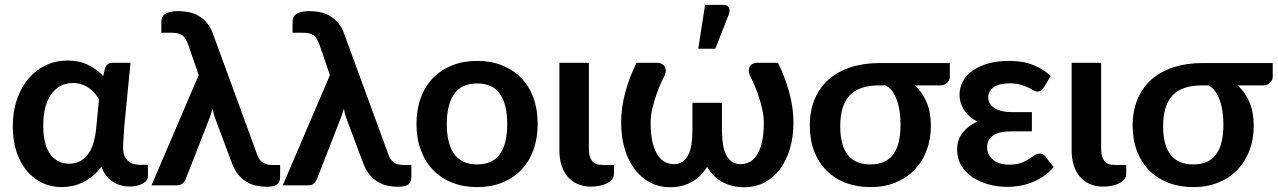

<svg xmlns="http://www.w3.org/2000/svg" viewBox="-20 -776 5350 804"><path d="M522 5Q483.5 5 452 -15Q420.5 -35 404.5 -78Q387.5 -54.5 367.2 -38.2Q347 -22 325.5 -11.8Q304 -1.5 281.8 3Q259.5 7.5 238.5 7.5Q195 7.5 157.5 -10Q120 -27.5 92.5 -60.2Q65 -93 49.2 -140Q33.5 -187 33.5 -246Q33.5 -308.5 51 -359.5Q68.5 -410.5 99.2 -446.8Q130 -483 172 -502.8Q214 -522.5 263 -522.5Q311.5 -522.5 349 -504.2Q386.5 -486 412 -457.5L420 -490.5Q427.5 -513 451 -513H526.5L500.5 -248Q499.5 -224 497.5 -200.2Q495.5 -176.5 495.5 -155Q495.5 -137 501 -124Q506.5 -111 515.8 -102.5Q525 -94 537.2 -90Q549.5 -86 563 -86H599.5V-37Q599.5 -29 594.2 -21.5Q589 -14 579 -8Q569 -2 554.5 1.5Q540 5 522 5ZM269.5 -90.5Q291 -90.5 310 -98.5Q329 -106.5 343.8 -124Q358.5 -141.5 368.5 -169.2Q378.5 -197 382.5 -236L394.5 -359Q387.5 -373 376.8 -385.5Q366 -398 352.2 -407.5Q338.5 -417 321.5 -422.8Q304.5 -428.5 285 -428.5Q261 -428.5 238.5 -418.5Q216 -408.5 198.8 -387Q181.5 -365.5 171.2 -331.5Q161 -297.5 161 -249.5Q161 -206 169.8 -175.5Q178.5 -145 193.5 -126.2Q208.5 -107.5 228 -99Q247.5 -90.5 269.5 -90.5Z M812 -461.5 768.5 -588Q763 -603.5 757 -613.2Q751 -623 742.5 -628.8Q734 -634.5 722.2 -636.8Q710.5 -639 694 -639H655.5V-684.5Q655.5 -694 658.8 -702.2Q662 -710.5 670.2 -716.5Q678.5 -722.5 692 -726Q705.5 -729.5 726 -729.5Q747 -729.5 768.5 -725.5Q790 -721.5 809.5 -710.8Q829 -700 845.2 -681.5Q861.5 -663 872 -634L1055 -134Q1063.5 -108.5 1078.2 -96.8Q1093 -85 1122 -85H1153V-36Q1153 -23 1149 -14.8Q1145 -6.5 1137.8 -2Q1130.5 2.5 1120 4.2Q1109.5 6 1096.5 6Q1074.5 6 1053 1.5Q1031.5 -3 1012 -14.8Q992.5 -26.5 976.2 -46.8Q960 -67 949 -99L882.5 -276.5Q877.5 -289 874.8 -300Q872 -311 870.5 -321Q867.5 -310.5 864 -300Q860.5 -289.5 856 -278L756.5 -23Q752.5 -14 744 -7Q735.5 0 720.5 0H614.5Z M1361.5 -461.5 1318 -588Q1312.5 -603.5 1306.5 -613.2Q1300.5 -623 1292 -628.8Q1283.5 -634.5 1271.8 -636.8Q1260 -639 1243.5 -639H1205V-684.5Q1205 -694 1208.2 -702.2Q1211.5 -710.5 1219.8 -716.5Q1228 -722.5 1241.5 -726Q1255 -729.5 1275.5 -729.5Q1296.5 -729.5 1318 -725.5Q1339.5 -721.5 1359 -710.8Q1378.5 -700 1394.8 -681.5Q1411 -663 1421.5 -634L1604.5 -134Q1613 -108.5 1627.8 -96.8Q1642.5 -85 1671.5 -85H1702.5V-36Q1702.5 -23 1698.5 -14.8Q1694.5 -6.5 1687.2 -2Q1680 2.5 1669.5 4.2Q1659 6 1646 6Q1624 6 1602.5 1.5Q1581 -3 1561.5 -14.8Q1542 -26.5 1525.8 -46.8Q1509.5 -67 1498.5 -99L1432 -276.5Q1427 -289 1424.2 -300Q1421.5 -311 1420 -321Q1417 -310.5 1413.5 -300Q1410 -289.5 1405.5 -278L1306 -23Q1302 -14 1293.5 -7Q1285 0 1270 0H1164Z M1978.5 -521Q2035.5 -521 2082.2 -502.5Q2129 -484 2162.2 -450Q2195.5 -416 2213.5 -367Q2231.5 -318 2231.5 -257.5Q2231.5 -196.5 2213.5 -147.5Q2195.5 -98.5 2162.2 -64Q2129 -29.5 2082.2 -11Q2035.5 7.5 1978.5 7.5Q1921 7.5 1874 -11Q1827 -29.5 1793.8 -64Q1760.5 -98.5 1742.2 -147.5Q1724 -196.5 1724 -257.5Q1724 -318 1742.2 -367Q1760.5 -416 1793.8 -450Q1827 -484 1874 -502.5Q1921 -521 1978.5 -521ZM1978.5 -87.5Q2042.5 -87.5 2073.2 -130.5Q2104 -173.5 2104 -256.5Q2104 -339.5 2073.2 -383Q2042.5 -426.5 1978.5 -426.5Q1913.5 -426.5 1882.2 -382.8Q1851 -339 1851 -256.5Q1851 -174 1882.2 -130.8Q1913.5 -87.5 1978.5 -87.5Z M2322.5 -513H2446V-152Q2446 -119 2459.5 -102Q2473 -85 2504.5 -85H2551V-47.5Q2551 -34.5 2542.8 -24.8Q2534.5 -15 2521 -8.2Q2507.5 -1.5 2490.2 2Q2473 5.5 2455.5 5.5Q2422.5 5.5 2397.8 -5.8Q2373 -17 2356.2 -37.2Q2339.5 -57.5 2331 -85Q2322.5 -112.5 2322.5 -145Z M2581 0ZM2802 -88.5Q2823 -88.5 2837.5 -98.5Q2852 -108.5 2861.5 -126.5Q2871 -144.5 2875.2 -169.5Q2879.5 -194.5 2879.5 -224V-345.5H3003V-224H3003.5Q3003.5 -194.5 3007.8 -169.5Q3012 -144.5 3021.5 -126.5Q3031 -108.5 3045.5 -98.5Q3060 -88.5 3081 -88.5Q3097.5 -88.5 3114.8 -95.8Q3132 -103 3146.2 -122.5Q3160.5 -142 3169.5 -175.8Q3178.5 -209.5 3178.5 -262.5Q3178.5 -291.5 3171 -322.8Q3163.5 -354 3153.8 -381.8Q3144 -409.5 3134.5 -430.5Q3125 -451.5 3120.5 -459.5Q3114.5 -474.5 3115.8 -484.5Q3117 -494.5 3122.2 -501Q3127.5 -507.5 3135.2 -510.2Q3143 -513 3149 -513H3238Q3266.5 -455.5 3284.5 -390.8Q3302.5 -326 3302.5 -262.5Q3302.5 -203.5 3288 -154Q3273.5 -104.5 3246.8 -68.5Q3220 -32.5 3181.8 -12.2Q3143.5 8 3096.5 8Q3067.5 8 3043.5 1.5Q3019.5 -5 3000.5 -16.2Q2981.5 -27.5 2966.8 -43Q2952 -58.5 2941 -77Q2929.5 -58.5 2914.5 -43Q2899.5 -27.5 2880.5 -16.2Q2861.5 -5 2838 1.5Q2814.5 8 2786.5 8Q2739.5 8 2701.5 -12.2Q2663.5 -32.5 2636.8 -68.5Q2610 -104.5 2595.5 -154Q2581 -203.5 2581 -262.5Q2581 -326 2598.8 -390.8Q2616.5 -455.5 2645.5 -513H2734Q2740.5 -513 2748 -510.2Q2755.5 -507.5 2761 -501Q2766.5 -494.5 2767.8 -484.5Q2769 -474.5 2763 -459.5Q2758.5 -451.5 2748.8 -430.5Q2739 -409.5 2729.2 -381.8Q2719.5 -354 2712 -322.8Q2704.5 -291.5 2704.5 -262.5Q2704.5 -209.5 2713.5 -175.8Q2722.5 -142 2736.8 -122.5Q2751 -103 2768.2 -95.8Q2785.5 -88.5 2802 -88.5ZM2904 -572 2932.5 -755.5H3008.5Q3026 -755.5 3032 -744.8Q3038 -734 3032 -716L2975.5 -572Z M3810.5 -418.5Q3842 -390.5 3860 -348.5Q3878 -306.5 3878 -249Q3878 -193 3860.2 -146Q3842.5 -99 3809.5 -64.8Q3776.5 -30.5 3729.8 -11.5Q3683 7.5 3625.5 7.5Q3568.5 7.5 3521.8 -10.2Q3475 -28 3441.5 -61.2Q3408 -94.5 3389.5 -142.2Q3371 -190 3371 -250Q3371 -311.5 3391.2 -360.2Q3411.5 -409 3449.5 -442.8Q3487.5 -476.5 3541.8 -494.2Q3596 -512 3664.5 -512H3957.5V-453.5Q3957.5 -448 3954.8 -441.8Q3952 -435.5 3947 -430.2Q3942 -425 3934.8 -421.8Q3927.5 -418.5 3918.5 -418.5ZM3751 -254.5Q3751 -281 3747.5 -307Q3744 -333 3736.2 -355.2Q3728.5 -377.5 3716.5 -394Q3704.5 -410.5 3688 -418.5H3663.5Q3576.5 -418.5 3537.5 -376Q3498.5 -333.5 3498.5 -247.5Q3498.5 -87.5 3625 -87.5Q3689.5 -87.5 3720.2 -129Q3751 -170.5 3751 -254.5Z M4351.5 -410Q4344.5 -399 4338.5 -395.8Q4332.5 -392.5 4324 -392.5Q4316 -392.5 4307 -398Q4298 -403.5 4284.8 -409.8Q4271.5 -416 4253 -421.5Q4234.5 -427 4208 -427Q4163.5 -427 4140.8 -410.5Q4118 -394 4118 -368Q4118 -340.5 4144 -323.5Q4170 -306.5 4218.5 -306.5H4301V-226H4218.5Q4163 -226 4138.2 -208.5Q4113.5 -191 4113.5 -160Q4113.5 -144 4119.8 -130.8Q4126 -117.5 4137.8 -107.5Q4149.5 -97.5 4166.8 -92Q4184 -86.5 4206 -86.5Q4236 -86.5 4255.2 -93.8Q4274.5 -101 4288.2 -109.8Q4302 -118.5 4312.5 -125.8Q4323 -133 4334.5 -133Q4349.5 -133 4357 -121.5L4392.5 -76.5Q4372 -52.5 4347.8 -36.5Q4323.5 -20.5 4298 -11Q4272.5 -1.5 4247 2.5Q4221.5 6.5 4199 6.5Q4157 6.5 4119 -4Q4081 -14.5 4051.8 -34.2Q4022.5 -54 4005.2 -83Q3988 -112 3988 -149.5Q3988 -191.5 4011.5 -221Q4035 -250.5 4073.5 -267Q4053 -276.5 4038.8 -289.8Q4024.5 -303 4015.5 -317.8Q4006.5 -332.5 4002.2 -348.2Q3998 -364 3998 -379.5Q3998 -408 4011.2 -433.8Q4024.5 -459.5 4050.8 -478.8Q4077 -498 4115.8 -509.5Q4154.5 -521 4206 -521Q4265 -521 4307.5 -503.5Q4350 -486 4379.5 -457.5Z M4467.5 -513H4591V-152Q4591 -119 4604.5 -102Q4618 -85 4649.5 -85H4696V-47.5Q4696 -34.5 4687.8 -24.8Q4679.5 -15 4666 -8.2Q4652.5 -1.5 4635.2 2Q4618 5.5 4600.5 5.5Q4567.5 5.5 4542.8 -5.8Q4518 -17 4501.2 -37.2Q4484.5 -57.5 4476 -85Q4467.5 -112.5 4467.5 -145Z M5162.5 -418.5Q5194 -390.5 5212 -348.5Q5230 -306.5 5230 -249Q5230 -193 5212.2 -146Q5194.5 -99 5161.5 -64.8Q5128.5 -30.5 5081.8 -11.5Q5035 7.5 4977.5 7.5Q4920.5 7.5 4873.8 -10.2Q4827 -28 4793.5 -61.2Q4760 -94.5 4741.5 -142.2Q4723 -190 4723 -250Q4723 -311.5 4743.2 -360.2Q4763.5 -409 4801.5 -442.8Q4839.5 -476.5 4893.8 -494.2Q4948 -512 5016.5 -512H5309.5V-453.5Q5309.5 -448 5306.8 -441.8Q5304 -435.5 5299 -430.2Q5294 -425 5286.8 -421.8Q5279.5 -418.5 5270.5 -418.5ZM5103 -254.5Q5103 -281 5099.5 -307Q5096 -333 5088.2 -355.2Q5080.5 -377.5 5068.5 -394Q5056.5 -410.5 5040 -418.5H5015.5Q4928.5 -418.5 4889.5 -376Q4850.5 -333.5 4850.5 -247.5Q4850.5 -87.5 4977 -87.5Q5041.5 -87.5 5072.2 -129Q5103 -170.5 5103 -254.5Z"/></svg>

Font: Lato
Style: Bold
Weight: 700
Designer: Lukasz Dziedzic
Foundry: tyPoland Lukasz Dziedzic
Version: Version 2.007; 2014-02-27